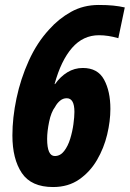

<svg xmlns="http://www.w3.org/2000/svg" viewBox="-20 -744 523 774"><path d="M194 10Q106 10 68 -46.5Q30 -103 30 -198Q30 -269 46.5 -347.5Q63 -426 96 -499Q129 -572 178 -625Q216 -668 266 -696Q316 -724 378 -724Q412 -724 436.5 -721.5Q461 -719 483 -714L457 -590Q416 -602 379 -602Q315 -602 270.5 -551Q226 -500 200 -405H202Q223 -435 251.5 -452.5Q280 -470 314 -470Q374 -470 399.5 -423Q425 -376 425 -305Q425 -256 412 -201.5Q399 -147 371 -99Q343 -51 299 -20.5Q255 10 194 10ZM201 -115Q223 -115 238.5 -135Q254 -155 263 -184.5Q272 -214 276 -243.5Q280 -273 280 -293Q280 -348 249 -348Q234 -348 222 -338Q210 -328 202 -313Q186 -292 178 -253Q170 -214 170 -184Q170 -115 201 -115Z"/></svg>

Font: Noto Sans ExtraCondensed ExtraBold
Style: Italic
Weight: 800
Width: 2
Italic angle: -12°
Designer: Monotype Design Team
Foundry: Monotype Imaging Inc.
Version: Version 2.013; ttfautohint (v1.8.4.7-5d5b)